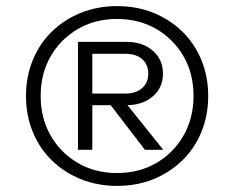

<svg xmlns="http://www.w3.org/2000/svg" viewBox="-20 -781 766 628"><path d="M363 -173Q299 -173 244.5 -195Q190 -217 149.5 -256.5Q109 -296 87 -350Q65 -404 65 -467Q65 -530 87 -584Q109 -638 149.5 -677.5Q190 -717 244.5 -739Q299 -761 363 -761Q428 -761 482 -739Q536 -717 576.5 -677.5Q617 -638 639 -584Q661 -530 661 -467Q661 -404 639 -350Q617 -296 576.5 -256.5Q536 -217 482 -195Q428 -173 363 -173ZM363 -215Q435 -215 491.5 -248Q548 -281 580.5 -338Q613 -395 613 -467Q613 -540 580.5 -596.5Q548 -653 491.5 -686Q435 -719 363 -719Q291 -719 234.5 -686Q178 -653 145.5 -596.5Q113 -540 113 -467Q113 -395 145.5 -338Q178 -281 234.5 -248Q291 -215 363 -215ZM235 -644H394Q447 -644 480 -615Q513 -586 513 -540Q513 -494 480 -466Q448 -438 397 -437L514 -291H454L342 -437H282V-291H235ZM282 -475H391Q425 -475 445 -493Q465 -511 465 -540Q465 -570 445 -587.5Q425 -605 391 -605H282Z"/></svg>

Font: Bounded
Style: Regular
Weight: 200
Designer: Vlad Churkin
Version: Version 1.0